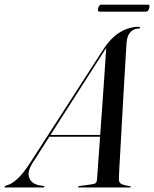

<svg xmlns="http://www.w3.org/2000/svg" viewBox="-74 -828 680 848"><path d="M70 -108.5Q44.5 -68 55.5 -41.8Q66.5 -15.5 100 -9.5L116.5 -7Q122 -6.5 122 -3.5Q122 0 116 0H-49Q-54 0 -54 -3Q-54 -6 -45.5 -9Q-22 -14.5 4 -39Q30 -63.5 60.5 -111L378.5 -604Q414.5 -660.5 455 -685Q495.5 -709.5 537.5 -709.5Q545 -709.5 544.5 -706Q544.5 -702 539 -702Q516.5 -702 502 -686.2Q487.5 -670.5 485 -640Q484.5 -633.5 482.5 -600.2Q480.5 -567 477.5 -516Q474.5 -465 471 -405Q467.5 -345 464.2 -284.5Q461 -224 458 -171.8Q455 -119.5 453 -84Q451 -48.5 451 -39Q450.5 -24.5 458.5 -17.8Q466.5 -11 498.5 -6Q504 -5.5 504 -3Q504 0 499 0H275.5Q271 0 271 -3Q271 -5.5 275 -6L335.5 -14.5Q346 -16 350 -21.2Q354 -26.5 354.5 -35Q355.5 -48.5 359.2 -101Q363 -153.5 368 -224H144ZM383 -597.5 149 -232H368.5Q372.5 -287.5 376.8 -347.2Q381 -407 384.8 -461.2Q388.5 -515.5 391.2 -556.5Q394 -597.5 395 -616Q391 -610.5 383 -597.5ZM359.5 -792Q363.5 -807.5 373.5 -807.5H578.5Q584.5 -807.5 585.8 -804.8Q587 -802 585 -792Q581 -776.5 570.5 -776.5H366Q355.5 -776.5 359.5 -792Z"/></svg>

Font: Fraunces 144pt
Style: Italic
Weight: 400
Italic angle: -16°
Version: Version 1.000;[b76b70a41]